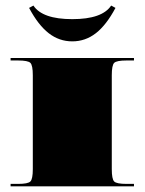

<svg xmlns="http://www.w3.org/2000/svg" viewBox="-20 -660 512 680"><path d="M373.7 -640.3 389 -632Q356.6 -571.2 319.5 -542.4Q282.3 -513.5 236 -513.5Q189.7 -513.5 152.5 -542.4Q115.4 -571.2 83 -632L98.3 -640.3Q130.2 -592.2 236 -592.2Q341.8 -592.2 373.7 -640.3ZM17.5 -454.5H454.5V-445.8H428.3Q392.9 -445.8 384.4 -437.3Q375.9 -428.8 375.9 -393.4V-61.2Q375.9 -25.8 384.4 -17.3Q392.9 -8.7 428.3 -8.7H454.5V0H17.5V-8.7H43.7Q79.1 -8.7 87.6 -17.3Q96.2 -25.8 96.2 -61.2V-393.4Q96.2 -428.8 87.6 -437.3Q79.1 -445.8 43.7 -445.8H17.5Z"/></svg>

Font: FoglihtenBlackPcs
Style: BlackPcs
Weight: 900
Version: Version 0.75